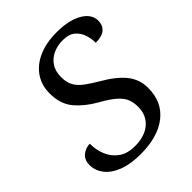

<svg xmlns="http://www.w3.org/2000/svg" viewBox="-207 -840 967 967"><g transform="rotate(-45 276.5 -357.0)"><path d="M229 10Q156 10 106.5 -9.5Q57 -29 32 -62Q7 -95 7 -133Q7 -171 31 -190Q55 -209 84 -209Q84 -163 100.5 -124.5Q117 -86 150.5 -62.5Q184 -39 236 -39Q307 -39 347.5 -74Q388 -109 388 -168Q388 -198 379 -222Q370 -246 343 -270.5Q316 -295 262 -325Q199 -361 159.5 -408Q120 -455 120 -531Q120 -588 149 -631.5Q178 -675 232.5 -699.5Q287 -724 363 -724Q450 -724 501.5 -694Q553 -664 553 -616Q553 -585 532 -566Q511 -547 465 -547Q465 -575 456 -604Q447 -633 423.5 -653.5Q400 -674 355 -674Q320 -674 289 -660.5Q258 -647 238.5 -619Q219 -591 219 -548Q219 -511 232.5 -486Q246 -461 274 -440Q302 -419 343 -395Q418 -352 454.5 -306Q491 -260 491 -200Q491 -100 421 -45Q351 10 229 10Z"/></g></svg>

Font: NotoSerif-Italic
Style: Regular
Weight: 400
Italic angle: -12°
Designer: Monotype Design Team
Foundry: Monotype Imaging Inc.
Version: Version 2.007; ttfautohint (v1.8) -l 8 -r 50 -G 200 -x 14 -D